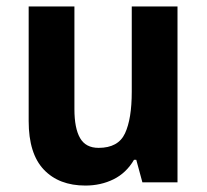

<svg xmlns="http://www.w3.org/2000/svg" viewBox="-20 -566 642 596"><path d="M531 -546V0H422L403 -70H396Q372 -29 332.5 -9.5Q293 10 245 10Q163 10 116 -39.5Q69 -89 69 -190V-546H211V-227Q211 -168 228.5 -137.5Q246 -107 286 -107Q347 -107 368 -152Q389 -197 389 -281V-546Z"/></svg>

Font: Noto Sans Tamil SemiCondensed
Style: Bold
Weight: 700
Width: 4
Designer: Jelle Bosma - Monotype Design Team
Foundry: Monotype Imaging Inc.
Version: Version 2.004; ttfautohint (v1.8.4.7-5d5b)